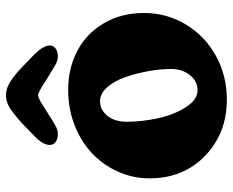

<svg xmlns="http://www.w3.org/2000/svg" viewBox="-86 -650 751 618"><g transform="rotate(-90 289.0 -341.5)"><path d="M233.9 -563Q201.2 -542 189.5 -536.1Q177.7 -530.3 166 -530.3Q150.4 -530.3 140.6 -537.4Q130.9 -544.4 130.9 -555.7Q130.9 -574.7 151.4 -597.7L202.6 -647.5Q234.9 -675.8 252.7 -686.5Q270.5 -697.3 291 -697.3Q309.6 -697.3 327.4 -687.5Q345.2 -677.7 369.6 -656.7L422.4 -606Q432.6 -594.7 437.3 -589.1Q441.9 -583.5 446.5 -574Q451.2 -564.5 451.2 -555.7Q451.2 -544.4 441.2 -537.4Q431.2 -530.3 415.5 -530.3Q404.3 -530.3 392.8 -536.1Q381.3 -542 347.7 -563Q342.3 -566.4 331.5 -573.2Q320.8 -580.1 316.2 -583Q311.5 -585.9 304.2 -589.4Q296.9 -592.8 291 -594.2Q284.7 -592.8 277.3 -589.4Q270 -585.9 265.4 -583Q260.7 -580.1 250 -573.2Q239.3 -566.4 233.9 -563ZM23.4 -235.8Q23.4 -288.6 44.9 -336.4Q66.4 -384.3 103.5 -419.7Q140.6 -455.1 193.8 -476.1Q247.1 -497.1 308.1 -497.1Q377.9 -497.1 434.1 -467.5Q490.2 -438 522.9 -381.8Q555.7 -325.7 555.7 -252.9Q555.7 -179.7 518.8 -118.4Q481.9 -57.1 418 -21.7Q354 13.7 277.3 13.7Q168.5 13.7 95.9 -56.4Q23.4 -126.5 23.4 -235.8ZM307.1 -80.6Q336.4 -80.6 356 -105.5Q375.5 -130.4 375.5 -165.5Q375.5 -199.2 368.7 -237.8Q361.8 -276.4 349.6 -312Q337.4 -347.7 316.9 -371.1Q296.4 -394.5 272 -394.5Q243.7 -394.5 224.6 -370.6Q205.6 -346.7 205.6 -309.6Q205.6 -259.8 216.8 -208.3Q228 -156.7 252.2 -118.7Q276.4 -80.6 307.1 -80.6Z"/></g></svg>

Font: Cooper* ExtraBold
Style: Regular
Weight: 800
Designer: Owen Earl
Foundry: indestructible type*
Version: Version 0.001